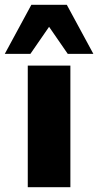

<svg xmlns="http://www.w3.org/2000/svg" viewBox="-61 -782 410 802"><path d="M55 0V-508H233V0ZM-41 -557 70 -762H218L329 -557H222L144 -670L66 -557Z"/></svg>

Font: Mulish Black
Style: Regular
Weight: 900
Designer: Vernon Adams
Foundry: Vernon Adams
Version: Version 3.603; ttfautohint (v1.8.3)